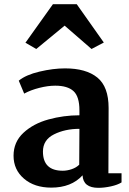

<svg xmlns="http://www.w3.org/2000/svg" viewBox="-20 -887 619 921"><path d="M45 0ZM501 -369 500 -56H563V-12Q544 0 512 7Q480 14 452 14Q379 14 376 -46Q322 13 226 13Q145 13 95 -30Q45 -73 45 -140Q45 -206 92.5 -250Q140 -294 212.5 -314Q285 -334 361 -334V-358Q361 -424 332.5 -450Q304 -476 245 -476Q210 -476 168.5 -465.5Q127 -455 96 -438L70 -500Q104 -528 169.5 -543.5Q235 -559 292 -559Q393 -559 447 -515Q501 -471 501 -369ZM186 -160Q186 -68 281 -68Q302 -68 324 -75.5Q346 -83 360 -97L361 -269Q292 -269 239 -242.5Q186 -216 186 -160ZM234 -867H348L478 -683L419 -652L290 -764L154 -652L102 -682Z"/></svg>

Font: Martel ExtraBold
Style: Regular
Weight: 800
Designer: Dan Reynolds
Foundry: Dan Reynolds
Version: Version 1.001; ttfautohint (v1.1) -l 5 -r 5 -G 72 -x 0 -D la